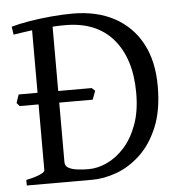

<svg xmlns="http://www.w3.org/2000/svg" viewBox="-48 -676 689 723"><g transform="rotate(-5 296.5 -315.0)"><path d="M24.4 0V-21Q57.6 -27.8 76.4 -36.1Q95.2 -44.4 95.2 -50.8V-300.3H23.9L13.2 -312.5Q18.1 -329.1 23.9 -344.2H95.2V-580.6Q76.2 -578.1 58.3 -575.4Q40.5 -572.8 24.4 -570.3L20 -600.6Q48.8 -608.9 88.4 -615.5Q127.9 -622.1 171.1 -626Q214.4 -629.9 252.9 -629.9Q343.8 -629.9 409.9 -594.2Q476.1 -558.6 512.2 -491.7Q548.3 -424.8 548.3 -330.1Q548.3 -238.8 522 -175.5Q495.6 -112.3 453.9 -73.5Q412.1 -34.7 364.3 -17.3Q316.4 0 272.9 0ZM262.2 -41Q295.9 -41 331.5 -57.4Q367.2 -73.7 397.5 -107.2Q427.7 -140.6 446.5 -191.4Q465.3 -242.2 465.3 -311Q465.3 -440.9 402.1 -514.9Q338.9 -588.9 221.2 -588.9Q196.8 -588.9 173.3 -587.4V-344.2H299.8L312 -333L299.8 -300.3H173.3V-75.2Q173.3 -60.1 186.8 -53Q200.2 -45.9 220.7 -43.5Q241.2 -41 262.2 -41Z"/></g></svg>

Font: David Libre
Style: Regular
Weight: 400
Designer: Ismar David, J. Victor Gaultney, Annie Olsen and Meir Sadan
Foundry: Monotype Imaging Inc. & SIL International
Version: Version 1.100; ttfautohint (v1.8.4.7-5d5b)